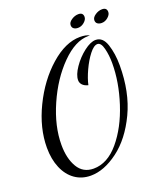

<svg xmlns="http://www.w3.org/2000/svg" viewBox="-167 -959 980 1154"><g transform="rotate(-20 323.5 -382.0)"><path d="M21 -161Q21 -286 84.5 -417Q148 -548 245 -633.5Q342 -719 435 -719Q473 -719 495 -707H484Q401 -707 313 -618.5Q225 -530 167 -398Q109 -266 109 -147Q109 -60 142.5 -3.5Q176 53 243 53Q332 53 405.5 -34.5Q479 -122 521.5 -253Q564 -384 564 -505Q564 -556 553 -599.5Q542 -643 519 -643Q496 -643 467.5 -606.5Q439 -570 415.5 -519Q392 -468 384 -429Q360 -435 348 -448Q336 -461 336 -478Q336 -512 367.5 -558Q399 -604 442 -637Q485 -670 517 -670Q563 -670 582.5 -611Q602 -552 602 -477Q602 -306 541 -177.5Q480 -49 389 19Q298 87 213 87Q156 87 112.5 56.5Q69 26 45 -30.5Q21 -87 21 -161ZM407 -804Q407 -822 428.5 -836.5Q450 -851 473 -851Q503 -851 503 -823Q503 -806 484.5 -790Q466 -774 444 -774Q428 -774 417.5 -781.5Q407 -789 407 -804ZM551 -783Q551 -801 572.5 -815.5Q594 -830 617 -830Q647 -830 647 -802Q647 -785 628.5 -769Q610 -753 588 -753Q572 -753 561.5 -760.5Q551 -768 551 -783Z"/></g></svg>

Font: Dancing Script
Style: Regular
Weight: 400
Designer: Pablo Impallari
Foundry: Pablo Impallari
Version: Version 2.000